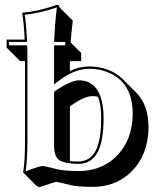

<svg xmlns="http://www.w3.org/2000/svg" viewBox="-20 -718 681 806"><path d="M85 -461.4H64.5L7.8 -518.1V-551.8H83.5Q80.6 -620.1 73.2 -662.1L75.2 -665Q135.3 -669.4 210.4 -694.8Q216.3 -696.8 220.2 -698.2Q224.6 -697.8 226.6 -695.8Q228.5 -692.4 229 -688L285.6 -631.3Q279.3 -580.1 276.4 -539.6L320.8 -495.6V-461.4H273.4Q273.4 -455.1 273.4 -443.4V-419.9Q311.5 -439 355 -439Q438 -438 492.2 -389.2Q494.6 -386.7 496.1 -384.8L552.7 -328.6Q603 -276.9 603.5 -185.5Q602.5 -58.6 519.5 13.7Q457 66.4 370.6 66.4Q304.7 66.4 273.4 58.6Q223.1 45.4 216.8 45.4Q211.4 45.4 155.8 64.5Q147.9 66.9 144.5 67.4Q137.7 65.4 133.8 62.5L77.1 5.9Q85 -35.6 85 -133.8ZM391.6 -311.5Q379.9 -314.5 367.7 -314.5Q335 -314.5 281.2 -276.9Q276.9 -273.9 273.4 -271.5V-51.3Q273.4 -44.9 273.9 -41.5Q289.1 -40 310.1 -40Q359.9 -41.5 382.8 -87.4Q404.8 -133.3 404.8 -222.2Q404.8 -276.4 391.6 -311.5ZM229 -45.4Q207 -60.1 207 -107.9V-333L211.4 -335.9Q275.9 -379.9 311 -380.9Q391.6 -380.9 410.2 -279.8Q415 -252.9 415 -222.2Q414.6 -130.4 392.1 -83Q365.2 -30.3 310.1 -29.8Q253.9 -30.8 229 -45.4ZM253.9 -542H207.5L208 -552.2Q210 -614.3 218.8 -687Q153.3 -664.1 84 -655.8Q90.3 -613.8 93.3 -552.2L93.8 -542H18.1V-527.8H94.2L94.7 -518.1Q95.2 -493.7 95.2 -474.1V-133.8Q95.2 -52.2 87.9 1Q91.8 0 106.9 -5.9Q147 -21 160.2 -21Q169.4 -20.5 219.2 -7.8Q250 0 314 0Q397.5 -1 456.5 -50.8Q536.6 -120.6 537.1 -242.2Q536.6 -334 485.4 -381.8Q433.1 -428.7 355 -429.2Q301.3 -429.2 247.1 -393.1Q235.4 -385.3 223.1 -376L207 -363.8V-500Q207 -512.7 207 -518.1L207.5 -527.8H253.9Z"/></svg>

Font: Linux Biolinum Shadow O
Style: Bold
Weight: 700
Designer: Philipp H. Poll
Foundry: Philipp H. Poll
Version: Version 0.9.2